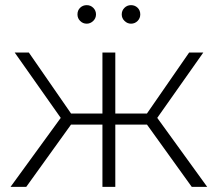

<svg xmlns="http://www.w3.org/2000/svg" viewBox="-20 -726 847 746"><path d="M551 -242 725 0H785L591 -268L770 -522H715L551 -285H428V-522H378V-285H256L92 -522H37L216 -268L21 0H82L256 -242H378V0H428V-242ZM291.5 -644.5C298.5 -637.5 307 -634 317 -634C326.3 -634 334.7 -637.5 342 -644.5C349.3 -651.5 353 -660 353 -670C353 -680 349.5 -688.5 342.5 -695.5C335.5 -702.5 327 -706 317 -706C307 -706 298.5 -702.7 291.5 -696C284.5 -689.3 281 -680.7 281 -670C281 -660 284.5 -651.5 291.5 -644.5ZM464 -644.5C471.3 -637.5 479.7 -634 489 -634C499 -634 507.5 -637.5 514.5 -644.5C521.5 -651.5 525 -660 525 -670C525 -680.7 521.5 -689.3 514.5 -696C507.5 -702.7 499 -706 489 -706C479 -706 470.5 -702.5 463.5 -695.5C456.5 -688.5 453 -680 453 -670C453 -660 456.7 -651.5 464 -644.5Z"/></svg>

Font: Montserrat Custom ExtraLight
Style: Regular
Weight: 300
Designer: Julieta Ulanovsky
Foundry: Julieta Ulanovsky
Version: Version 7.200